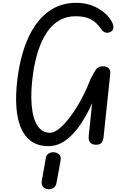

<svg xmlns="http://www.w3.org/2000/svg" viewBox="-20 -1029 922 1365"><path d="M324 10Q247.5 10 197.2 -28.5Q147 -67 121.8 -138Q96.5 -209 94.5 -307.5Q92.5 -406 112.5 -526.5Q137.5 -674.5 191.8 -782.8Q246 -891 328.8 -950Q411.5 -1009 522.5 -1009Q583 -1009 634.2 -989.5Q685.5 -970 722.5 -938.2Q759.5 -906.5 778 -868.5Q787.5 -847.5 785.5 -829Q783.5 -810.5 763 -801Q739.5 -791.5 723.2 -800.2Q707 -809 692 -832Q677.5 -853 655.5 -871.8Q633.5 -890.5 600.2 -902Q567 -913.5 517 -913.5Q453 -913.5 402.8 -884.8Q352.5 -856 315.8 -802.5Q279 -749 254.2 -675.8Q229.5 -602.5 216 -513.5Q197 -381 204.8 -284.8Q212.5 -188.5 245.8 -136.8Q279 -85 335 -85Q360 -85 389.5 -105.8Q419 -126.5 450.8 -163.2Q482.5 -200 514 -248.5Q545.5 -297 573.5 -353Q601.5 -409 624 -467.5Q639 -496 649 -513.8Q659 -531.5 667.8 -541Q676.5 -550.5 686.5 -554Q696.5 -557.5 711.5 -557.5Q742 -557.5 754.2 -542.2Q766.5 -527 763.5 -501.5L716.5 -56.5Q714 -31 703 -15.2Q692 0.5 662 0Q633.5 -0.5 620.8 -16Q608 -31.5 610.5 -60.5L635 -294.5Q593 -202.5 544.8 -134Q496.5 -65.5 441.5 -27.8Q386.5 10 324 10ZM319 315.5Q298 313 285.2 298Q272.5 283 277 256.5L305.5 96.5Q309.5 72 327 61.8Q344.5 51.5 366 53.5Q388 56 401.8 70.5Q415.5 85 411 110.5L381.5 272Q377.5 297 358.2 308Q339 319 319 315.5Z"/></svg>

Font: Edu SA Hand Medium
Style: Regular
Weight: 500
Designer: Tina and Corey Anderson, Eben Sorkin, Mirko Velimirovic
Foundry: Google for Education
Version: Version 2.000